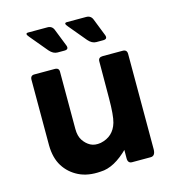

<svg xmlns="http://www.w3.org/2000/svg" viewBox="-104 -776 789 868"><g transform="rotate(-15 290.0 -341.5)"><path d="M518.3 -477.7V-331.7Q518 -301 503 -250.7Q466.7 -135.7 394.7 -68Q324.7 2.7 261 4Q201.3 8.7 158.5 -12.5Q115.7 -33.7 91.2 -72.8Q66.7 -112 66 -171V-477.7Q66 -498.7 86.3 -498H180Q201 -498 200 -478.3V-211.7Q200 -178.7 213.5 -158.2Q227 -137.7 246.7 -127.2Q266.3 -116.7 294.7 -121.3Q355.7 -134 373.3 -194Q382.7 -226.3 383 -305.7L383.7 -479Q383.7 -498 405 -498H498Q518.3 -498 518.3 -477.7ZM391 -458.7H518.3V-31Q517.7 -0.3 496 -0.3H409.3Q389.3 -0.3 389.3 -23.3ZM174.3 -586.7 106.3 -668.3Q88.7 -688.3 107.3 -688.3H197Q219.7 -688.3 227.3 -666.3L258.7 -586.7Q266 -566.7 244 -566.7H212Q191.7 -566.7 174.3 -586.7ZM355.7 -586.7 287.7 -668.3Q270 -688.3 288.7 -688.3H378.3Q401 -688.3 408.7 -666.3L440 -586.7Q447.3 -566.7 425.3 -566.7H393.3Q373 -566.7 355.7 -586.7Z"/></g></svg>

Font: Vivano Light
Style: Regular
Weight: 300
Designer: Joe Prince, Josias Burgherr
Version: Version 2.064;September 19, 2022;FontCreator 14.0.0.2877 64-